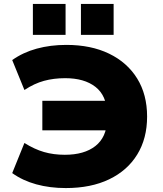

<svg xmlns="http://www.w3.org/2000/svg" viewBox="-20 -944 826 975"><path d="M314 11Q233 11 164 -8Q95 -27 42 -65L104 -218Q155 -186 203.5 -172Q252 -158 309 -158Q408 -158 464.5 -202.5Q521 -247 524 -334L559 -282H195V-432H559L524 -370Q521 -459 464.5 -503Q408 -547 311 -547Q253 -547 203.5 -533.5Q154 -520 104 -487L42 -639Q97 -678 166.5 -697Q236 -716 317 -716Q442 -716 534 -671.5Q626 -627 676.5 -545.5Q727 -464 727 -352Q727 -241 677 -159.5Q627 -78 534.5 -33.5Q442 11 314 11ZM391 -767V-924H557V-767ZM147 -767V-924H313V-767Z"/></svg>

Font: Nunito Sans 10pt SemiExpanded Black
Style: Regular
Weight: 900
Width: 6
Designer: Vernon Adams
Foundry: Vernon Adams
Version: Version 3.101;gftools[0.9.27]